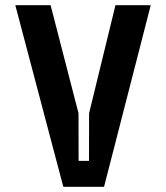

<svg xmlns="http://www.w3.org/2000/svg" viewBox="-20 -720 640 740"><path d="M175 -700 282.6 -283.6 283 -100H323L323.4 -283.6L425 -700H561L381 0H224L39 -700Z"/></svg>

Font: Fliege Mono Thin
Style: Regular
Weight: 100
Version: Version 0.020;Glyphs 3.3 (3306)